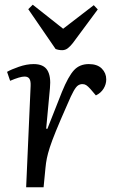

<svg xmlns="http://www.w3.org/2000/svg" viewBox="-20 -795 504 815"><path d="M110 -430Q111 -451 105 -460.5Q99 -470 84 -470Q65 -470 23 -452L10 -490Q27 -500 60 -511.5Q93 -523 123 -523Q165 -523 181 -497Q197 -471 192 -421L176 -249L181 -248L243 -405Q270 -471 294 -497Q318 -523 357 -523Q393 -523 412 -504Q431 -485 431 -458Q431 -437 419.5 -418.5Q408 -400 387 -390L364 -417Q353 -429 346 -433.5Q339 -438 330 -438Q320 -438 311.5 -432.5Q303 -427 292.5 -408.5Q282 -390 266 -352Q235 -282 217.5 -239Q200 -196 191.5 -169.5Q183 -143 179 -123.5Q175 -104 173 -82L165 0H91ZM100 -756 119 -775 248 -673 378 -773 395 -755 289 -612Q278 -598 267.5 -590Q257 -582 244 -582Q229 -582 216 -587Z"/></svg>

Font: Literata 36pt
Style: Italic
Weight: 400
Italic angle: -2°
Designer: Latin by Veronika Burian and Jose Scaglione. Greek by Irene Vlachou. Cyrillic by Vera Evstafieva
Foundry: TypeTogether
Version: Version 3.002